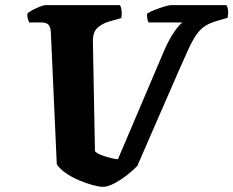

<svg xmlns="http://www.w3.org/2000/svg" viewBox="-20 -724 904 744"><path d="M379 0Q364 0 338.5 -7Q313 -14 285 -26Q257 -38 234 -54Q211 -70 200 -88L177 -600Q176 -619 168 -628Q160 -637 139 -637H93Q91 -642 88 -651Q85 -660 86 -671Q91 -677 105 -684.5Q119 -692 134 -698Q149 -704 157 -704H445Q455 -686 450 -654L404 -641Q376 -633 357.5 -616Q339 -599 340 -561L348 -138Q355 -130 373 -123Q391 -116 410 -111.5Q429 -107 437 -107L617 -530Q637 -575 656.5 -602.5Q676 -630 687 -637H556Q553 -642 551 -651Q549 -660 550 -671Q560 -678 579 -685.5Q598 -693 616.5 -698.5Q635 -704 641 -704H857Q862 -697 863.5 -684.5Q865 -672 862 -655L821 -643Q793 -635 774.5 -623Q756 -611 741 -589.5Q726 -568 709.5 -532Q693 -496 668 -439L512 -81Q498 -66 474 -47Q450 -28 424 -14Q398 0 379 0Z"/></svg>

Font: Texturina Black
Style: Italic
Weight: 900
Italic angle: -11°
Designer: Guillermo Torres Carreño
Foundry: Omnibus-Type
Version: Version 1.002; ttfautohint (v1.8.3)